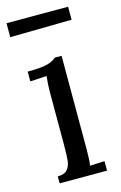

<svg xmlns="http://www.w3.org/2000/svg" viewBox="-110 -749 502 798"><g transform="rotate(-15 140.5 -350.0)"><path d="M3 0ZM185 -38 248 -41V0H44V-30Q73 -30 85.5 -44.5Q98 -59 100.5 -81.5Q103 -104 103 -152V-380Q103 -409 107 -445L36 -441V-483Q95 -483 120.5 -490Q146 -497 160 -510H189V-106Q189 -61 185 -38ZM3 -640V-700H268V-644Z"/></g></svg>

Font: Sumana
Style: Regular
Weight: 400
Designer: Cyreal, Alexei Vanyashin (Devanagari), Olga Karpushina (Latin)
Foundry: Cyreal
Version: Version 1.015;PS 001.015;hotconv 1.0.70;makeotf.lib2.5.58329